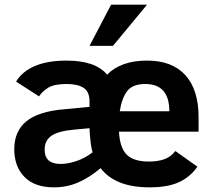

<svg xmlns="http://www.w3.org/2000/svg" viewBox="-20 -786 912 821"><path d="M210.9 15.1Q127.9 15.1 84.5 -29.5Q41 -74.2 41 -147.9Q41 -224.6 92.5 -267.1Q144 -309.6 254.9 -318.8L362.8 -329.1V-352.1Q362.8 -394 337.4 -410.4Q312 -426.8 265.1 -426.8Q211.9 -426.8 186 -410.9Q160.2 -395 147 -374L48.8 -437Q74.7 -480.5 129.2 -503.7Q183.6 -526.9 264.2 -526.9Q388.2 -526.9 438 -466.8Q497.1 -526.9 608.9 -526.9Q716.3 -526.9 772.7 -464.6Q829.1 -402.3 829.1 -285.2V-223.1H488.8Q492.2 -154.8 521.5 -125Q550.8 -95.2 617.2 -95.2Q652.8 -95.2 680.9 -104.5Q709 -113.8 730 -140.1L824.2 -73.2Q793 -28.8 744.9 -6.8Q696.8 15.1 619.1 15.1Q473.1 15.1 410.2 -66.9Q362.8 -26.9 314.5 -5.9Q266.1 15.1 210.9 15.1ZM238.8 -85Q270 -85 307.1 -97.4Q344.2 -109.9 376 -134.8Q369.6 -154.3 366.2 -189.9Q362.8 -225.6 362.8 -237.8L298.8 -231.9Q231 -226.1 200.9 -206.1Q170.9 -186 170.9 -146Q170.9 -85 238.8 -85ZM704.1 -310.1Q704.1 -426.8 601.1 -426.8Q545.9 -426.8 522.9 -395.3Q500 -363.8 492.2 -310.1ZM462.9 -589.8H362.8L455.1 -766.1H608.9Z"/></svg>

Font: Clear Sans
Style: Bold
Weight: 700
Foundry: Intel Corporation
Version: Version 1.00